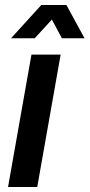

<svg xmlns="http://www.w3.org/2000/svg" viewBox="-20 -743 356 763"><path d="M12 0 105 -526H221L128 0ZM24 -591 144 -723H244L316 -591H226L167 -701H219L118 -591Z"/></svg>

Font: Archivo SemiCondensed SemiBold
Style: Italic
Weight: 600
Width: 4
Italic angle: -10°
Designer: Hector Gatti
Foundry: Omnibus-Type
Version: Version 2.001